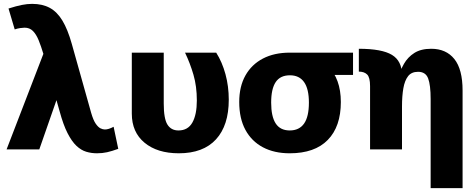

<svg xmlns="http://www.w3.org/2000/svg" viewBox="-20 -772 2459 992"><path d="M210 -509 297 -327 183 0H14ZM591 -3Q558 9 533.5 14.5Q509 20 481 20Q452 20 425.5 12Q399 4 375 -18.5Q351 -41 329 -84Q307 -127 288 -197L204 -494Q192 -534 179.5 -564.5Q167 -595 150 -612Q133 -629 107 -629Q99 -629 84.5 -627Q70 -625 56 -620L24 -728Q65 -741 93 -746.5Q121 -752 146 -752Q199 -752 237 -731.5Q275 -711 302.5 -665.5Q330 -620 351 -545L451 -189Q462 -151 474.5 -133Q487 -115 499 -109Q511 -103 522 -103Q541 -103 567 -117Z M826 -500V-237Q826 -159 845 -128.5Q864 -98 902 -98Q951 -98 974 -139Q997 -180 997 -253Q997 -326 979.5 -386Q962 -446 936 -500H1097Q1128 -451 1145 -388.5Q1162 -326 1162 -257Q1162 -124 1096 -52Q1030 20 904 20Q793 20 727 -34.5Q661 -89 661 -185V-500Z M1216 -245Q1216 -325 1248 -382Q1280 -439 1338.5 -469.5Q1397 -500 1477 -500Q1605 -500 1673 -432.5Q1741 -365 1741 -245Q1741 -118 1673.5 -49Q1606 20 1477 20Q1397 20 1338.5 -11Q1280 -42 1248 -101Q1216 -160 1216 -245ZM1477 -98Q1526 -98 1551 -133.5Q1576 -169 1576 -242Q1576 -313 1551 -348Q1526 -383 1478 -383Q1428 -383 1404.5 -348Q1381 -313 1381 -242Q1381 -170 1404.5 -134Q1428 -98 1477 -98ZM1472 -500H1804V-385H1517Z M1892 -327Q1892 -372 1877 -387Q1862 -402 1834 -402V-520Q1953 -520 2005 -488.5Q2057 -457 2057 -384V0H1892ZM2205 -260Q2205 -333 2192 -367Q2179 -401 2140 -401Q2106 -401 2088.5 -378.5Q2071 -356 2064 -316Q2057 -276 2057 -222L2040 -288L2038 -368Q2047 -407 2067 -442Q2087 -477 2121 -498.5Q2155 -520 2208 -520Q2285 -520 2327.5 -467Q2370 -414 2370 -304V200H2205Z"/></svg>

Font: Moderustic
Style: Bold
Weight: 700
Designer: Tural Alisoy
Foundry: TAFT Foundry
Version: Version 2.120